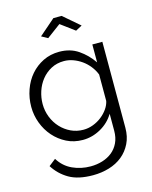

<svg xmlns="http://www.w3.org/2000/svg" viewBox="-137 -818 892 1129"><g transform="rotate(-15 308.5 -253.5)"><path d="M202 -645 300 -730H350L449 -645L410 -624L325 -687L240 -624ZM283 7Q229 7 184.5 -15.5Q140 -38 107.5 -75Q75 -112 57 -160Q39 -208 39 -259Q39 -313 56.5 -362.5Q74 -412 106 -449Q138 -486 182.5 -508Q227 -530 281 -530Q348 -530 397 -496.5Q446 -463 481 -412V-521H542V2Q542 56 521.5 97.5Q501 139 466.5 167Q432 195 385.5 209Q339 223 287 223Q197 223 142 191Q87 159 53 105L95 72Q126 122 177 145.5Q228 169 287 169Q325 169 359 158.5Q393 148 418.5 127.5Q444 107 459 75.5Q474 44 474 2V-101Q444 -51 392 -22Q340 7 283 7ZM302 -50Q332 -50 361 -61Q390 -72 413.5 -90.5Q437 -109 453 -132Q469 -155 474 -179V-340Q463 -368 444 -392Q425 -416 401 -433Q377 -450 349.5 -460Q322 -470 294 -470Q250 -470 215.5 -451.5Q181 -433 157 -403Q133 -373 120.5 -335Q108 -297 108 -258Q108 -216 123 -178Q138 -140 164.5 -111.5Q191 -83 226 -66.5Q261 -50 302 -50Z"/></g></svg>

Font: PTCRaleway
Style: Regular
Weight: 400
Designer: Matt McInerney, Pablo Impallari, Rodrigo Fuenzalida
Foundry: Matt McInerney, Pablo Impallari, Rodrigo Fuenzalida
Version: Version 3.000g; ttfautohint (v1.5) -l 8 -r 28 -G 28 -x 14 -D